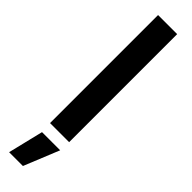

<svg xmlns="http://www.w3.org/2000/svg" viewBox="-332 -703 914 914"><g transform="rotate(45 125.0 -245.5)"><path d="M189.6 -727.3V0H61.1V-727.3ZM21.3 235.8 64.6 57.5H186.8L114.3 235.8Z"/></g></svg>

Font: Riot Sans
Style: Regular
Weight: 400
Designer: Rasmus Andersson
Foundry: rsms
Version: Version 3.005